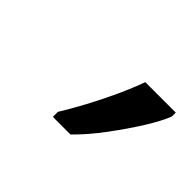

<svg xmlns="http://www.w3.org/2000/svg" viewBox="-49 -805 342 342"><g transform="rotate(45 121.5 -634.0)"><path d="M93.8 -553.7V-566.4Q104.5 -583.5 118.7 -609.6Q132.8 -635.7 145.8 -663.8Q158.7 -691.9 166.5 -713.9H243.2V-704.1Q236.8 -687 220 -659.9Q203.1 -632.8 181.6 -604Q160.2 -575.2 138.2 -553.7Z"/></g></svg>

Font: Open Sans
Style: Italic
Weight: 400
Italic angle: -12°
Designer: Monotype Design Team
Foundry: Monotype Imaging Inc.
Version: Version 3.000; ttfautohint (v1.8.4)